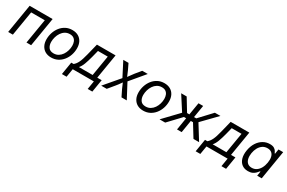

<svg xmlns="http://www.w3.org/2000/svg" viewBox="126 -1768 4688 3139"><g transform="rotate(30 2470.5 -198.5)"><path d="M556.2 -545.9 465.8 0H377.9L455.1 -464.8H197.8L120.6 0H32.2L122.6 -545.9Z M846.2 11.7Q780.3 11.7 732.9 -15.9Q685.5 -43.5 659.9 -93.8Q634.3 -144 634.3 -211.4Q634.3 -276.4 654.5 -337.4Q674.8 -398.4 713.1 -447Q751.5 -495.6 805.9 -524.2Q860.4 -552.7 928.7 -552.7Q994.6 -552.7 1042.5 -525.4Q1090.3 -498 1116 -447.8Q1141.6 -397.5 1141.6 -329.1Q1141.6 -263.2 1121.1 -202.1Q1100.6 -141.1 1061.8 -92.8Q1022.9 -44.4 968.5 -16.4Q914.1 11.7 846.2 11.7ZM848.1 -66.9Q898.4 -66.9 936.8 -90.3Q975.1 -113.8 1001 -152.1Q1026.9 -190.4 1040 -236.3Q1053.2 -282.2 1053.2 -327.1Q1053.2 -368.7 1040 -401.9Q1026.9 -435.1 999 -454.6Q971.2 -474.1 926.3 -474.1Q876.5 -474.1 838.4 -450.7Q800.3 -427.2 774.4 -388.7Q748.5 -350.1 735.4 -304Q722.2 -257.8 722.2 -212.4Q722.2 -150.9 752 -108.9Q781.7 -66.9 848.1 -66.9Z M1137.2 156.7 1176.3 -81.1H1221.2Q1240.7 -98.1 1256.3 -118.4Q1272 -138.7 1285.6 -167Q1299.3 -195.3 1312.3 -235.6Q1325.2 -275.9 1339.4 -332L1392.6 -545.9H1744.6L1667.5 -81.1H1750.5L1711.4 156.7H1624L1649.9 0H1251L1225.1 156.7ZM1320.8 -81.1H1580.1L1644 -464.8H1459L1425.3 -332Q1402.8 -245.1 1378.9 -181.9Q1355 -118.7 1320.8 -81.1Z M1788.6 0 2056.2 -314 2044.4 -246.6 1890.1 -545.9H1988.8L2039.6 -439.9Q2059.6 -398.9 2072.5 -363.3Q2085.4 -327.6 2100.6 -294.4H2054.7Q2081.1 -327.6 2104.5 -363.3Q2127.9 -398.9 2161.1 -439.9L2248 -545.9H2352.5L2098.1 -242.7L2108.4 -307.6L2271 0H2171.4L2111.3 -122.6Q2091.8 -162.6 2079.1 -197Q2066.4 -231.4 2051.3 -263.2H2097.7Q2072.3 -231.4 2049.6 -197Q2026.9 -162.6 1993.7 -122.6L1892.6 0Z M2583.5 11.7Q2517.6 11.7 2470.2 -15.9Q2422.9 -43.5 2397.2 -93.8Q2371.6 -144 2371.6 -211.4Q2371.6 -276.4 2391.8 -337.4Q2412.1 -398.4 2450.4 -447Q2488.8 -495.6 2543.2 -524.2Q2597.7 -552.7 2666 -552.7Q2731.9 -552.7 2779.8 -525.4Q2827.6 -498 2853.3 -447.8Q2878.9 -397.5 2878.9 -329.1Q2878.9 -263.2 2858.4 -202.1Q2837.9 -141.1 2799.1 -92.8Q2760.3 -44.4 2705.8 -16.4Q2651.4 11.7 2583.5 11.7ZM2585.4 -66.9Q2635.7 -66.9 2674.1 -90.3Q2712.4 -113.8 2738.3 -152.1Q2764.2 -190.4 2777.3 -236.3Q2790.5 -282.2 2790.5 -327.1Q2790.5 -368.7 2777.3 -401.9Q2764.2 -435.1 2736.3 -454.6Q2708.5 -474.1 2663.6 -474.1Q2613.8 -474.1 2575.7 -450.7Q2537.6 -427.2 2511.7 -388.7Q2485.8 -350.1 2472.7 -304Q2459.5 -257.8 2459.5 -212.4Q2459.5 -150.9 2489.3 -108.9Q2519 -66.9 2585.4 -66.9Z M2889.6 0 3155.3 -277.8 2982.9 -545.9H3086.9L3228 -314H3271.5L3310.1 -545.9H3397.9L3359.4 -314H3401.9L3619.1 -545.9H3724.1L3463.9 -277.8L3636.2 0H3530.3L3387.2 -232.9H3345.7L3307.6 0H3219.7L3257.8 -232.9H3216.3L2996.1 0Z M3662.1 156.7 3701.2 -81.1H3746.1Q3765.6 -98.1 3781.2 -118.4Q3796.9 -138.7 3810.5 -167Q3824.2 -195.3 3837.2 -235.6Q3850.1 -275.9 3864.3 -332L3917.5 -545.9H4269.5L4192.4 -81.1H4275.4L4236.3 156.7H4148.9L4174.8 0H3775.9L3750 156.7ZM3845.7 -81.1H4105L4168.9 -464.8H3983.9L3950.2 -332Q3927.7 -245.1 3903.8 -181.9Q3879.9 -118.7 3845.7 -81.1Z M4562 11.7Q4494.1 11.7 4447.8 -23.2Q4401.4 -58.1 4382.6 -121.8Q4363.8 -185.5 4377.9 -272Q4392.6 -358.9 4432.6 -421.6Q4472.7 -484.4 4530.8 -518.6Q4588.9 -552.7 4656.7 -552.7Q4709.5 -552.7 4737.8 -535.4Q4766.1 -518.1 4779.1 -495.8Q4792 -473.6 4798.8 -458.5H4806.2L4820.3 -545.9H4908.7L4818.4 0H4732.9L4746.6 -84.5H4736.3Q4724.1 -68.4 4703.1 -45.7Q4682.1 -22.9 4647.9 -5.6Q4613.8 11.7 4562 11.7ZM4589.4 -66.9Q4639.2 -66.9 4677.5 -93.3Q4715.8 -119.6 4741.2 -166Q4766.6 -212.4 4776.4 -272.9Q4786.6 -333.5 4776.6 -378.7Q4766.6 -423.8 4736.6 -449Q4706.5 -474.1 4656.7 -474.1Q4604.5 -474.1 4565.2 -447Q4525.9 -419.9 4501.2 -374.5Q4476.6 -329.1 4467.3 -272.9Q4458 -215.8 4467.8 -168.9Q4477.5 -122.1 4507.8 -94.5Q4538.1 -66.9 4589.4 -66.9Z"/></g></svg>

Font: Inter
Style: Italic
Weight: 400
Italic angle: -9.3988°
Designer: Rasmus Andersson
Foundry: rsms
Version: Version 4.001;git-66647c0bb